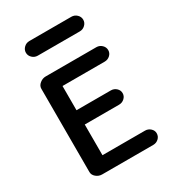

<svg xmlns="http://www.w3.org/2000/svg" viewBox="-183 -841 857 954"><g transform="rotate(-30 245.5 -364.5)"><path d="M412 13H119Q100 13 85 0.5Q70 -12 70 -29V-507Q70 -524 85.5 -536.5Q101 -549 119 -549H410Q428 -549 441 -536.5Q454 -524 454 -507Q454 -490 441 -478Q428 -466 410 -466H168V-327H365Q383 -327 396 -315Q409 -303 409 -286Q409 -269 396 -257Q383 -245 365 -245H168V-69H412Q430 -69 443 -57Q456 -45 456 -29Q456 -11 443 1Q430 13 412 13ZM378 -658H137Q119 -658 106 -670.5Q93 -683 93 -700Q93 -717 106 -729.5Q119 -742 137 -742H378Q396 -742 409 -729.5Q422 -717 422 -700Q422 -683 409 -670.5Q396 -658 378 -658Z"/></g></svg>

Font: Hoogli
Style: Bold
Weight: 700
Designer: Anand Singh Naorem
Foundry: Brand New Type
Version: Version 1.00 b007